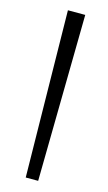

<svg xmlns="http://www.w3.org/2000/svg" viewBox="-118 -792 471 835"><g transform="rotate(15 118.0 -375.0)"><path d="M79 -750H157L146 0H90Z"/></g></svg>

Font: Combo
Style: Regular
Weight: 400
Designer: Eduardo Rodriguez Tunni
Foundry: Eduardo Rodriguez Tunni
Version: Version 1.001